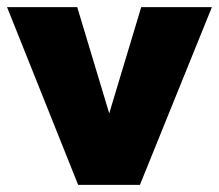

<svg xmlns="http://www.w3.org/2000/svg" viewBox="-31 -520 616 540"><path d="M366.2 -500H565L362.5 0H188.8L-11.2 -500H186.2L276.2 -201.2Z"/></svg>

Font: Now Alt Black
Style: Regular
Weight: 900
Designer: Alfredo Marco Pradil
Foundry: Alfredo Marco Pradil
Version: Version 1.002;PS 001.002;hotconv 1.0.88;makeotf.lib2.5.64775